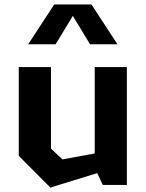

<svg xmlns="http://www.w3.org/2000/svg" viewBox="-20 -838 660 870"><path d="M211 -164.4 263.1 -115.7 491.7 -157.8V-75.5L208.2 11.9L65.1 -131.9V-534.2H211ZM554.9 0H445.6L409.2 -78.5V-534.2H554.9ZM225.6 -817.7H394.4L512.2 -637.4H388L293.5 -793.1H326.5L232 -637.4H107.8Z"/></svg>

Font: Monaspace Krypton Var ExLight
Style: Regular
Weight: 200
Designer: Riley Cran and the Lettermatic Team
Version: Version 1.200 (Monaspace Krypton Var)